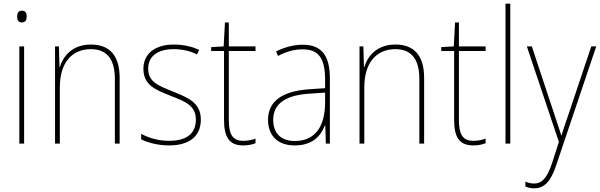

<svg xmlns="http://www.w3.org/2000/svg" viewBox="-20 -780 3261 1043"><path d="M99 -722C79 -722 73 -706 73 -690C73 -673 79 -658 98 -658C119 -658 125 -672 125 -690C125 -706 121 -722 99 -722ZM111 -528H85V0H111Z M474 -538C374 -538 324 -477 305 -416H303L300 -528H279V0H305V-305C305 -446 376 -513 474 -513C555 -513 604 -465 604 -352V0H630V-357C630 -481 573 -538 474 -538Z M1071 -130C1071 -226 996 -251 916 -284C841 -315 785 -334 785 -407C785 -477 839 -513 924 -513C969 -513 1019 -502 1050 -484L1062 -509C1026 -526 978 -538 924 -538C819 -538 759 -485 759 -407C759 -317 825 -292 908 -259C986 -229 1044 -206 1044 -131C1044 -59 1000 -15 898 -15C843 -15 791 -29 747 -53V-23C779 -7 834 10 898 10C1014 10 1071 -44 1071 -130Z M1301 -15C1240 -15 1223 -55 1223 -130V-503H1368V-528H1223V-658H1202L1195 -528L1127 -524V-503H1197V-130C1197 -42 1220 10 1301 10C1330 10 1349 5 1368 -2V-27C1350 -20 1328 -15 1301 -15Z M1624 -537C1574 -537 1525 -523 1480 -501L1490 -476C1539 -502 1582 -512 1624 -512C1708 -512 1746 -467 1746 -347V-301L1658 -295C1519 -285 1436 -234 1436 -129C1436 -49 1483 10 1581 10C1678 10 1723 -42 1745 -99H1747L1750 0H1772V-353C1772 -483 1724 -537 1624 -537ZM1659 -271 1746 -277V-220C1745 -98 1696 -14 1581 -14C1506 -14 1464 -57 1464 -129C1464 -220 1537 -263 1659 -271Z M2128 -538C2028 -538 1978 -477 1959 -416H1957L1954 -528H1933V0H1959V-305C1959 -446 2030 -513 2128 -513C2209 -513 2258 -465 2258 -352V0H2284V-357C2284 -481 2227 -538 2128 -538Z M2551 -15C2490 -15 2473 -55 2473 -130V-503H2618V-528H2473V-658H2452L2445 -528L2377 -524V-503H2447V-130C2447 -42 2470 10 2551 10C2580 10 2599 5 2618 -2V-27C2600 -20 2578 -15 2551 -15Z M2752 0V-760H2726V0Z M2842 -528 3016 -9 2978 109C2950 191 2922 217 2881 217C2864 217 2850 213 2834 207V233C2850 240 2864 243 2881 243C2937 243 2972 206 3001 119L3219 -528H3192L3068 -158C3052 -112 3040 -78 3031 -45H3029C3022 -68 3012 -96 2991 -160L2869 -528Z"/></svg>

Font: Noto Sans Gujarati UI SemiCondensed Thin
Style: Regular
Weight: 100
Width: 4
Designer: Jelle Bosma - Monotype Design Team, Universal Thirst
Foundry: Monotype Imaging Inc.
Version: Version 2.106